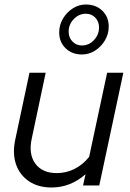

<svg xmlns="http://www.w3.org/2000/svg" viewBox="-20 -824 578 853"><path d="M209 9Q150 9 109 -18.5Q68 -46 51.5 -93Q35 -140 47 -200L111 -501H183L121 -208Q106 -139 137 -97Q168 -55 232 -55Q274 -55 311 -73.5Q348 -92 376 -127L456 -501H528L421 0H349L360 -50Q293 9 209 9ZM344 -582Q300 -582 271.5 -609.5Q243 -637 243 -680Q243 -713 259.5 -741Q276 -769 303 -786.5Q330 -804 361 -804Q406 -804 434.5 -776.5Q463 -749 463 -706Q463 -673 446.5 -645Q430 -617 403 -599.5Q376 -582 344 -582ZM344 -622Q375 -622 397.5 -646Q420 -670 420 -702Q420 -728 403.5 -745.5Q387 -763 361 -763Q331 -763 308 -739.5Q285 -716 285 -683Q285 -657 302 -639.5Q319 -622 344 -622Z"/></svg>

Font: Red Hat Display VF
Style: Italic
Weight: 300
Italic angle: -12°
Designer: Pentagram, MCKL
Foundry: Pentagram, MCKL
Version: Version 1.023